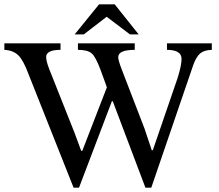

<svg xmlns="http://www.w3.org/2000/svg" viewBox="-40 -856 1004 882"><path d="M933 -657V-627Q898 -626 880 -611Q862 -596 848 -558L655 6H628L478 -391H474L323 6H298L90 -518Q67 -580 43.5 -602.5Q20 -625 -20 -627V-657H238V-627Q172 -627 172 -594Q172 -575 186 -539L302 -247L333 -163H338L451 -455L423 -532Q400 -595 381 -611Q362 -627 318 -627V-657H579V-627Q503 -627 503 -593Q503 -579 520 -535L624 -265L657 -166H662L776 -498Q794 -556 794 -585Q794 -627 727 -627V-657ZM597 -698H557L450 -779L345 -698H303L415 -836H487Z"/></svg>

Font: myMathFont
Style: Regular
Weight: 400
Designer: Ross Mills, John Hudson & Paul Hanslow, Tiro Typeworks Ltd; with prior portions MicroPress Inc., and Coen Hoffman. Math 
Foundry: Tiro Typeworks Ltd
Version: Version 2.13 b171